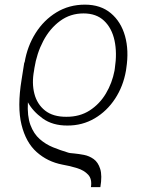

<svg xmlns="http://www.w3.org/2000/svg" viewBox="-20 -558 629 810"><path d="M403.4 231.5H363.6Q369 197.4 351.9 179Q334.9 160.5 305.2 151.3Q275.6 142 242.9 136.4Q180.4 124.3 134.8 83.6Q89.1 43 70.7 -32Q52.2 -106.9 71 -221.6L82.4 -294L83.8 -294.7Q95.2 -362.9 130 -418.1Q164.8 -473.4 218.2 -505.9Q271.7 -538.4 338.1 -538.4Q404.5 -538.4 447.4 -502.5Q490.4 -466.6 507.5 -405.9Q524.5 -345.2 512.8 -269.9L511.4 -259.9Q500 -194.2 465.6 -141.7Q431.1 -89.1 379.3 -58.6Q327.4 -28.1 264.2 -28.4Q202.1 -28.1 160.2 -58.2Q118.3 -88.4 97.7 -126.4Q94.5 -68.2 108.3 -30.9Q122.2 6.4 147.4 28.6Q172.6 50.8 203.7 63.4Q234.7 76 265.6 85.2Q270.2 87 277.5 87.9Q284.8 88.8 293.7 89.5Q312.5 91.3 334.5 95.5Q356.5 99.8 375.2 113.1Q393.8 126.4 402.7 154.5Q411.6 182.5 403.4 231.5ZM259.9 -65.3Q316.4 -65 358.3 -92Q400.2 -119 426.7 -163.4Q453.1 -207.7 463.1 -259.9L464.5 -269.9Q474.4 -334.9 463.1 -387.3Q451.7 -439.6 419 -470.5Q386.4 -501.4 332.4 -501.4Q276.6 -501.4 233.5 -469.6Q190.3 -437.9 162.6 -385.3Q134.9 -332.7 125 -269.9L123.6 -259.9Q113.6 -207.4 125 -162.8Q136.4 -118.3 170.1 -91.6Q203.8 -65 259.9 -65.3Z"/></svg>

Font: Inter Thin  BETA
Style: Italic
Weight: 100
Italic angle: -9.39999°
Designer: Rasmus Andersson
Foundry: rsms
Version: Version 3.011;git-f93a4a705